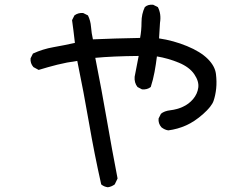

<svg xmlns="http://www.w3.org/2000/svg" viewBox="-20 -733 1040 810"><path d="M435 57Q419 55 407 45Q378 -84 355.5 -214.5Q333 -345 306 -476Q261 -470 221.5 -460Q182 -450 143 -438L121 -450Q107 -466 109 -487L119 -507Q160 -526 205.5 -534Q251 -542 296 -552Q290 -606 284 -648L294 -668Q310 -680 331 -678L351 -668Q362 -646 364 -619.5Q366 -593 372 -567Q462 -571 571 -573Q577 -604 577 -639Q577 -674 591 -703Q604 -715 626 -713L646 -703Q661 -674 655 -637L651 -571Q712 -562 769 -538.5Q826 -515 856.5 -484.5Q887 -454 891 -421Q895 -388 892 -359.5Q889 -331 881 -307.5Q873 -284 837 -252Q801 -220 765 -204Q729 -188 690 -183Q675 -185 661 -196Q647 -212 649 -233L659 -253Q673 -265 699.5 -268Q726 -271 751.5 -282.5Q777 -294 795 -315.5Q813 -337 816.5 -363.5Q820 -390 799.5 -420Q779 -450 734.5 -468.5Q690 -487 642 -495Q638 -462 632 -429.5Q626 -397 616 -366Q601 -354 579 -356L560 -366Q546 -384 548 -409L565 -497Q456 -496 382 -489Q409 -353 430.5 -228.5Q452 -104 476 20L464 45Q450 55 435 57Z"/></svg>

Font: Kosefont JP
Style: Regular
Weight: 400
Designer: Nozomi Seto 瀬戸のぞみ
Version: Version 3.00;June 19, 2020